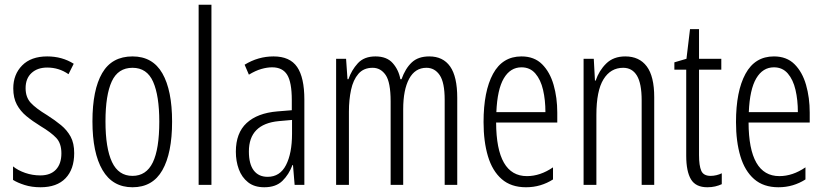

<svg xmlns="http://www.w3.org/2000/svg" viewBox="-20 -780 3479 810"><path d="M293 -134Q293 -66 256.5 -28Q220 10 151 10Q114 10 84 0.5Q54 -9 35 -21V-78Q56 -61 86.5 -50.5Q117 -40 150 -40Q193 -40 216 -64.5Q239 -89 239 -133Q239 -175 217.5 -198Q196 -221 151 -248Q117 -269 91.5 -290Q66 -311 51 -339Q36 -367 36 -407Q36 -466 73.5 -504Q111 -542 179 -542Q242 -542 291 -511L269 -467Q229 -495 179 -495Q138 -495 113 -472Q88 -449 88 -408Q88 -370 109.5 -346.5Q131 -323 179 -294Q212 -273 237.5 -252Q263 -231 278 -203.5Q293 -176 293 -134Z M706 -267Q706 -134 665 -62Q624 10 539 10Q455 10 412.5 -62.5Q370 -135 370 -268Q370 -401 411 -471.5Q452 -542 539 -542Q624 -542 665 -470.5Q706 -399 706 -267ZM425 -268Q425 -155 452.5 -96.5Q480 -38 539 -38Q597 -38 624.5 -94.5Q652 -151 652 -267Q652 -376 626 -435Q600 -494 539 -494Q478 -494 451.5 -436.5Q425 -379 425 -268Z M872 0H818V-760H872Z M1134 -542Q1203 -542 1233.5 -497.5Q1264 -453 1264 -360V0H1223L1216 -84H1214Q1199 -44 1171.5 -17Q1144 10 1095 10Q1053 10 1026.5 -11Q1000 -32 987.5 -66Q975 -100 975 -140Q975 -219 1020.5 -261Q1066 -303 1150 -310L1211 -315V-358Q1211 -433 1191.5 -464.5Q1172 -496 1128 -496Q1107 -496 1082.5 -489Q1058 -482 1030 -465L1012 -507Q1069 -542 1134 -542ZM1156 -269Q1030 -257 1030 -141Q1030 -88 1050.5 -61Q1071 -34 1109 -34Q1161 -34 1186.5 -83.5Q1212 -133 1212 -216V-274Z M1791 -542Q1849 -542 1879 -499.5Q1909 -457 1909 -367V0H1856V-359Q1856 -432 1835 -463Q1814 -494 1779 -494Q1731 -494 1706 -447.5Q1681 -401 1681 -319V0H1628V-352Q1628 -433 1607 -463.5Q1586 -494 1552 -494Q1514 -494 1492 -468.5Q1470 -443 1461 -401Q1452 -359 1452 -309V0H1398V-532H1440L1446 -446H1450Q1463 -484 1489.5 -513Q1516 -542 1564 -542Q1612 -542 1637 -513.5Q1662 -485 1669 -446H1674Q1690 -491 1717 -516.5Q1744 -542 1791 -542Z M2180 -542Q2234 -542 2267 -509Q2300 -476 2315.5 -422Q2331 -368 2331 -305V-263H2073Q2074 -37 2203 -37Q2259 -37 2313 -74V-23Q2288 -7 2259.5 1.5Q2231 10 2199 10Q2136 10 2096.5 -24.5Q2057 -59 2038.5 -121Q2020 -183 2020 -265Q2020 -395 2060 -468.5Q2100 -542 2180 -542ZM2180 -496Q2133 -496 2105.5 -449.5Q2078 -403 2074 -307H2281Q2281 -358 2271 -401Q2261 -444 2238.5 -470Q2216 -496 2180 -496Z M2618 -542Q2677 -542 2708.5 -500Q2740 -458 2740 -370V0H2687V-357Q2687 -428 2667 -461Q2647 -494 2609 -494Q2556 -494 2526 -445.5Q2496 -397 2496 -295V0H2442V-532H2485L2490 -440H2493Q2507 -482 2537.5 -512Q2568 -542 2618 -542Z M2978 -38Q2990 -38 3002.5 -41Q3015 -44 3025 -49V-3Q3012 3 2997 6.5Q2982 10 2964 10Q2915 10 2895 -23.5Q2875 -57 2875 -123V-486H2825V-517L2876 -532L2891 -657H2929V-532H3023V-486H2929V-126Q2929 -81 2938.5 -59.5Q2948 -38 2978 -38Z M3245 -542Q3299 -542 3332 -509Q3365 -476 3380.5 -422Q3396 -368 3396 -305V-263H3138Q3139 -37 3268 -37Q3324 -37 3378 -74V-23Q3353 -7 3324.5 1.5Q3296 10 3264 10Q3201 10 3161.5 -24.5Q3122 -59 3103.5 -121Q3085 -183 3085 -265Q3085 -395 3125 -468.5Q3165 -542 3245 -542ZM3245 -496Q3198 -496 3170.5 -449.5Q3143 -403 3139 -307H3346Q3346 -358 3336 -401Q3326 -444 3303.5 -470Q3281 -496 3245 -496Z"/></svg>

Font: Noto Sans Sinhala UI ExtraCondensed Light
Style: Regular
Weight: 300
Width: 2
Designer: Jelle Bosma - Monotype Design Team
Foundry: Monotype Imaging Inc.
Version: Version 2.006; ttfautohint (v1.8.4.7-5d5b)